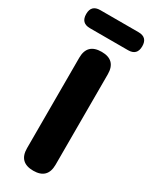

<svg xmlns="http://www.w3.org/2000/svg" viewBox="-238 -988 827 1041"><g transform="rotate(30 175.5 -468.0)"><path d="M176 0Q86 0 86 -89V-655Q86 -744 176 -744Q265 -744 265 -655V-372V-89Q265 0 176 0ZM56 -823Q0 -823 0 -880Q0 -936 56 -936H295Q351 -936 351 -880Q351 -823 295 -823H175Z"/></g></svg>

Font: GenSenRounded TW H
Style: Regular
Weight: 900
Version: Version 1.501;PS 1;hotconv 16.6.51;makeotf.lib2.5.65220